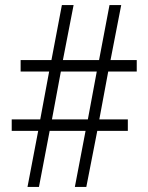

<svg xmlns="http://www.w3.org/2000/svg" viewBox="-20 -734 583 754"><path d="M405 -453 370 -265H482V-220H362L319 0H274L316 -220H175L133 0H88L130 -220H26V-265H138L173 -453H61V-498H182L223 -714H269L227 -498H369L410 -714H456L414 -498H517V-453ZM184 -265H325L360 -453H219Z"/></svg>

Font: Noto Sans Sinhala UI Condensed Light
Style: Regular
Weight: 300
Width: 3
Designer: Jelle Bosma - Monotype Design Team
Foundry: Monotype Imaging Inc.
Version: Version 2.006; ttfautohint (v1.8.4.7-5d5b)